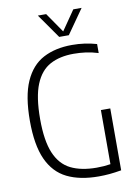

<svg xmlns="http://www.w3.org/2000/svg" viewBox="-101 -1010 767 1080"><g transform="rotate(-10 282.0 -470.0)"><path d="M374 5.5Q266.5 5.5 193.5 -30.5Q120.5 -66.5 83.2 -148.8Q46 -231 46 -369Q46 -510 83 -593.2Q120 -676.5 188.8 -712.8Q257.5 -749 353 -749Q426.5 -749 493.5 -729.5V-678Q456.5 -689.5 422.2 -694Q388 -698.5 353.5 -698.5Q274.5 -698.5 219 -668.8Q163.5 -639 134 -567.2Q104.5 -495.5 104.5 -368.5Q104.5 -245.5 134.2 -174.8Q164 -104 223.2 -74.5Q282.5 -45 371 -45Q413.5 -45 450 -51V-360H503.5V-6.5Q466 0 435.2 2.8Q404.5 5.5 374 5.5ZM290.5 -806 193 -945H240.5L318 -832.5L395.5 -945H443L345.5 -806Z"/></g></svg>

Font: Encode Sans Condensed Light
Style: Regular
Weight: 300
Width: 3
Designer: Multiple Designers
Foundry: Impallari Type
Version: Version 3.000; ttfautohint (v1.8.3) -l 8 -r 50 -G 200 -x 14 